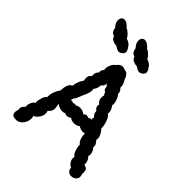

<svg xmlns="http://www.w3.org/2000/svg" viewBox="-251 -1042 1175 1175"><g transform="rotate(45 336.5 -454.5)"><path d="M614 -54Q618 -46 618 -36Q618 -20 605 -10Q592 0 575 0Q560 0 549.5 -9.5Q539 -19 539 -37Q528 -39 516.5 -54.5Q505 -70 505 -86Q505 -90 507 -98Q497 -103 489.5 -118.5Q482 -134 479 -151Q476 -168 477 -175Q464 -181 456.5 -204.5Q449 -228 451 -245Q444 -242 434 -242Q414 -242 397 -254Q384 -241 358 -241Q334 -241 324 -253Q311 -242 296 -242Q284 -242 277 -247Q270 -242 256 -242Q244 -242 232 -246Q220 -250 213 -257Q212 -257 208 -255Q214 -236 214 -221Q214 -198 191 -181Q195 -173 195 -162Q195 -140 180 -120Q165 -100 151 -98Q155 -89 155 -77Q155 -50 137 -27.5Q119 -5 93 -5Q86 -5 82 -6Q69 -6 62 -14Q55 -22 55 -35Q55 -44 60 -56Q59 -60 59 -68Q59 -88 79 -103Q78 -106 78 -112Q78 -127 85.5 -142.5Q93 -158 105 -163Q104 -165 104 -172Q104 -189 112 -211.5Q120 -234 130 -237Q128 -281 159 -326Q159 -349 166 -369.5Q173 -390 191 -399Q192 -418 200 -437Q208 -456 218 -469Q215 -480 215 -489Q215 -503 220.5 -511.5Q226 -520 233 -522Q232 -526 232 -534Q232 -556 248 -569L247 -575Q247 -590 259 -602Q258 -606 258 -613Q258 -631 267 -649Q276 -667 287 -673Q305 -698 325 -698Q334 -698 348 -692Q377 -691 390 -647Q399 -636 403 -621.5Q407 -607 406 -595Q415 -589 419.5 -579Q424 -569 423 -558Q433 -549 440.5 -530Q448 -511 448 -494Q448 -486 447 -483Q454 -476 459.5 -463Q465 -450 465 -439Q465 -433 464 -430Q477 -421 485.5 -402Q494 -383 497.5 -364.5Q501 -346 499 -339Q501 -336 510 -324.5Q519 -313 524 -301.5Q529 -290 529 -280Q529 -271 527 -267Q531 -262 536 -255.5Q541 -249 544 -244Q547 -239 547 -232Q547 -225 546 -222Q554 -214 560 -201Q566 -188 566 -176Q566 -166 562 -161Q573 -153 579 -138Q585 -123 583 -108Q583 -108 600.5 -101Q618 -94 614 -54ZM420 -331Q418 -337 418 -340Q418 -348 422 -352Q413 -359 407.5 -370Q402 -381 403 -392Q396 -394 390.5 -402.5Q385 -411 385 -421Q385 -424 387 -432Q366 -445 366 -471Q366 -481 369 -494Q368 -495 364 -498.5Q360 -502 361 -510Q341 -516 342 -542Q334 -546 329 -557Q331 -534 311 -521Q312 -510 307 -496Q302 -482 295 -475Q296 -471 296 -462Q296 -439 277 -401Q272 -390 269 -381Q265 -371 260.5 -361Q256 -351 249 -346Q249 -336 245 -328L253 -329Q263 -329 268 -324Q271 -329 280 -329Q286 -329 289 -326Q301 -335 319 -335Q332 -335 343 -331Q354 -327 361 -320Q371 -331 382 -331Q389 -331 399 -325Q401 -331 408 -332.5Q415 -334 420 -331ZM280 -878Q280 -892 287.5 -900.5Q295 -909 307 -909Q328 -909 353 -880Q365 -876 379 -862.5Q393 -849 399 -836Q411 -833 423.5 -824.5Q436 -816 440 -806Q454 -789 454 -775Q454 -762 440 -752Q429 -744 419 -744Q411 -744 402 -749Q393 -754 384 -760Q368 -760 352 -767.5Q336 -775 333 -791Q316 -796 309.5 -806.5Q303 -817 301 -833Q280 -854 280 -878ZM103 -878Q103 -892 110.5 -900.5Q118 -909 130 -909Q151 -909 176 -880Q188 -876 202 -862.5Q216 -849 222 -836Q234 -833 246.5 -824.5Q259 -816 263 -806Q277 -789 277 -775Q277 -762 263 -752Q252 -744 242 -744Q234 -744 225 -749Q216 -754 207 -760Q191 -760 175 -767.5Q159 -775 156 -791Q139 -796 132.5 -806.5Q126 -817 124 -833Q103 -854 103 -878Z"/></g></svg>

Font: Pangolin
Style: Regular
Weight: 400
Designer: Kevin Burke
Foundry: Google, Inc.
Version: Version 1.101